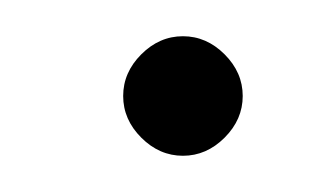

<svg xmlns="http://www.w3.org/2000/svg" viewBox="-20 -380 175 106"><path d="M81 -294Q68 -294 58 -304Q48 -314 48 -327Q48 -340 58 -350Q68 -360 81 -360Q94 -360 104 -350Q114 -340 114 -327Q114 -314 104 -304Q94 -294 81 -294Z"/></svg>

Font: DM Sans Thin
Style: Italic
Weight: 250
Italic angle: -10°
Designer: Colophon Foundry, Jonny Pinhorn
Foundry: Colophon Foundry
Version: Version 4.004;gftools[0.9.30]